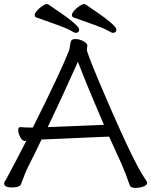

<svg xmlns="http://www.w3.org/2000/svg" viewBox="-21 -900 732 929"><path d="M607 -3Q588 -59 566 -109L507 -239L484 -238Q460 -237 423 -235.5Q386 -234 344.5 -232Q303 -230 265.5 -228.5Q228 -227 204.5 -226Q181 -225 180 -225Q164 -191 148 -159L118 -99Q99 -61 81 -10Q75 7 37 7Q-1 7 -1 -12Q-1 -18 3 -23.5Q7 -29 11 -36.5Q15 -44 24.5 -62Q34 -80 53.5 -116.5Q73 -153 106 -218H99Q87 -218 77 -236.5Q67 -255 67 -270Q67 -285 78 -285H80Q98 -283 119 -283H138Q273 -553 312 -653Q316 -662 318 -680.5Q320 -699 325 -705Q330 -711 345.5 -711Q361 -711 380 -702Q399 -693 402 -680L399 -660Q399 -647 452 -520Q619 -124 680 -36Q691 -20 691 -16Q691 -4 673 2.5Q655 9 633 9Q611 9 607 -3ZM210 -285 482 -296Q397 -493 356 -601Q273 -416 210 -285ZM345 -741Q340 -741 320 -752.5Q300 -764 252 -781Q204 -798 154 -816Q147 -819 147 -827.5Q147 -836 158 -848.5Q169 -861 183 -870.5Q197 -880 203.5 -880Q210 -880 212 -879Q362 -780 362 -758Q362 -741 345 -741ZM525 -741Q520 -741 500 -752.5Q480 -764 432 -781Q384 -798 334 -816Q327 -819 327 -827.5Q327 -836 338 -848.5Q349 -861 363 -870.5Q377 -880 383.5 -880Q390 -880 392 -879Q542 -780 542 -758Q542 -741 525 -741Z"/></svg>

Font: LXGW WenKai TC
Style: Regular
Weight: 400
Designer: LXGW / Fontworks Inc.
Foundry: LXGW / Fontworks Inc.
Version: Version 1.330